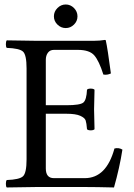

<svg xmlns="http://www.w3.org/2000/svg" viewBox="-20 -825 589 847"><path d="M233.4 -716.6Q217.8 -731.9 217.8 -752.9Q217.8 -773.9 233.4 -789.6Q249 -805.2 270 -805.2Q291 -805.2 306.4 -789.6Q321.8 -773.9 321.8 -752.9Q321.8 -731.9 306.4 -716.6Q291 -701.2 270 -701.2Q249 -701.2 233.4 -716.6ZM272.9 -360.8Q334 -360.8 347.9 -372.8Q361.8 -384.8 363.8 -429.2Q367.7 -434.1 379.9 -434.1Q392.1 -434.1 397 -429.2Q395 -369.1 395 -342.8Q395 -324.7 397 -254.9Q392.1 -250 380.1 -250Q368.2 -250 363.8 -254.9Q361.8 -281.7 357.9 -293.5Q354 -305.2 334 -314.2Q314 -323.2 272.9 -323.2H182.1V-82Q182.1 -39.1 217.8 -39.1H354Q449.2 -39.1 484.9 -169.9Q503.9 -174.8 520 -165Q507.8 -85.9 482.9 2Q402.8 0 355 0H140.1Q59.1 1 9.8 2Q5.9 -2 5.9 -13.9Q5.9 -25.9 9.8 -30.8Q65.9 -32.7 81.5 -47.4Q97.2 -62 97.2 -122.1V-522.9Q97.2 -583 81.5 -597.4Q65.9 -611.8 9.8 -613.8Q5.9 -617.7 5.9 -629.9Q5.9 -642.1 9.8 -647L139.2 -645H394Q419.9 -645 442.9 -648.9Q446.8 -648.9 446.8 -646Q454.6 -611.8 469.2 -501Q453.1 -493.2 436 -496.1Q417 -556.2 396 -580.6Q375 -605 323.2 -605H217.8Q200.7 -605 191.4 -592.5Q182.1 -580.1 182.1 -561V-360.8Z"/></svg>

Font: Linux Libertine Capitals
Style: Small Caps
Weight: 400
Designer: Philipp H. Poll
Foundry: Philipp H. Poll
Version: Version 5.1.3